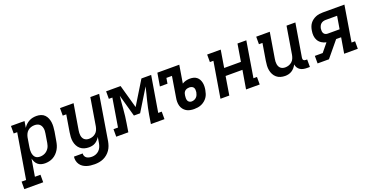

<svg xmlns="http://www.w3.org/2000/svg" viewBox="-67 -1266 4293 2207"><g transform="rotate(-20 2079.5 -162.5)"><path d="M-41 205V113H14L106 -438H63V-530H229L216 -451Q229 -472 247 -489Q265 -506 286.5 -517.5Q308 -529 331 -533.5Q354 -538 377 -538Q405 -538 431 -529.5Q457 -521 475 -502.5Q493 -484 503 -459.5Q513 -435 516.5 -408.5Q520 -382 518 -354Q516 -326 512 -298L493 -188Q489 -163 481.5 -138.5Q474 -114 460.5 -91Q447 -68 428 -48.5Q409 -29 385.5 -16Q362 -3 336.5 2.5Q311 8 286 8Q262 8 239.5 1.5Q217 -5 200 -19.5Q183 -34 172.5 -54.5Q162 -75 157 -97L122 113H190V205ZM258 -84Q274 -84 289.5 -87.5Q305 -91 319.5 -98.5Q334 -106 346 -117.5Q358 -129 367 -143Q376 -157 380.5 -172.5Q385 -188 388 -203L406 -313Q409 -329 409.5 -345.5Q410 -362 407 -377Q404 -392 397 -405.5Q390 -419 378 -428.5Q366 -438 351 -442Q336 -446 319 -446Q319 -446 319 -446Q319 -446 319 -446Q297 -446 275.5 -439Q254 -432 237 -417Q220 -402 210.5 -381Q201 -360 197 -339L179 -229Q176 -212 175 -195.5Q174 -179 176 -163Q178 -147 183.5 -132Q189 -117 199.5 -105.5Q210 -94 225.5 -89Q241 -84 258 -84Z M819 213Q793 213 768 210Q743 207 719.5 199Q696 191 676.5 177.5Q657 164 643.5 144Q630 124 624.5 99Q619 74 623 49H730Q727 66 734.5 81.5Q742 97 755 105.5Q768 114 785 117.5Q802 121 819 121Q842 121 865 112.5Q888 104 905.5 87Q923 70 932.5 47.5Q942 25 946 2L958 -70Q947 -52 932.5 -36.5Q918 -21 900 -10.5Q882 0 862 4Q842 8 823 8Q794 8 767 0Q740 -8 719.5 -25.5Q699 -43 686.5 -67Q674 -91 669 -118Q664 -145 665.5 -174Q667 -203 672 -232L706 -438H663V-530H829L777 -217Q774 -201 773.5 -185.5Q773 -170 775 -155Q777 -140 783.5 -126Q790 -112 801 -102.5Q812 -93 826.5 -88.5Q841 -84 857 -84Q879 -84 900 -91Q921 -98 938.5 -113Q956 -128 965 -149Q974 -170 978 -191L1034 -530H1142L1052 17Q1047 44 1038 70Q1029 96 1013 119.5Q997 143 974.5 162Q952 181 926 192.5Q900 204 873 208.5Q846 213 819 213Z M1158 0V-92H1213L1270 -438H1227V-530H1404L1484 -244L1659 -530H1778L1705 -92H1748V0H1582L1599 -106Q1606 -147 1614.5 -187Q1623 -227 1633 -267.5Q1643 -308 1653.5 -348Q1664 -388 1673 -428L1508 -159H1432L1357 -428Q1352 -388 1349 -347.5Q1346 -307 1342.5 -266.5Q1339 -226 1334.5 -186Q1330 -146 1323 -106L1306 0Z M2110 8Q2085 8 2060 3Q2035 -2 2015 -14.5Q1995 -27 1980.5 -46Q1966 -65 1959.5 -88.5Q1953 -112 1953 -137.5Q1953 -163 1958 -188L1999 -438H1931L1920 -371H1827L1854 -530H2122L2086 -312Q2108 -326 2132.5 -332Q2157 -338 2182 -338Q2205 -338 2226 -332.5Q2247 -327 2263.5 -314Q2280 -301 2290 -282.5Q2300 -264 2304.5 -243Q2309 -222 2308.5 -199.5Q2308 -177 2304 -155Q2300 -133 2293 -110.5Q2286 -88 2272.5 -68.5Q2259 -49 2240 -33.5Q2221 -18 2199.5 -8.5Q2178 1 2155 4.5Q2132 8 2110 8ZM2112 -84Q2128 -84 2143.5 -90Q2159 -96 2171 -108Q2183 -120 2189 -135.5Q2195 -151 2198 -166Q2200 -181 2199 -196Q2198 -211 2190.5 -222.5Q2183 -234 2169 -239.5Q2155 -245 2140 -245Q2128 -245 2115.5 -242Q2103 -239 2092 -231.5Q2081 -224 2074.5 -212.5Q2068 -201 2066 -188L2063 -173Q2061 -158 2061 -142.5Q2061 -127 2066 -113.5Q2071 -100 2084 -92Q2097 -84 2112 -84Z M2433 0 2506 -438H2463V-530H2629L2594 -318H2799L2834 -530H2942L2870 -92H2913V0H2746L2784 -226H2578L2541 0Z M3223 8Q3194 8 3167 0Q3140 -8 3119.5 -25.5Q3099 -43 3086.5 -67Q3074 -91 3069 -118Q3064 -145 3065.5 -174Q3067 -203 3072 -232L3106 -438H3063V-530H3229L3177 -217Q3174 -201 3173.5 -185.5Q3173 -170 3175 -155Q3177 -140 3183.5 -126Q3190 -112 3201 -102.5Q3212 -93 3226.5 -88.5Q3241 -84 3257 -84Q3279 -84 3300 -91Q3321 -98 3338.5 -113Q3356 -128 3365 -149Q3374 -170 3378 -191L3434 -530H3542L3474 -122Q3473 -114 3474 -107Q3475 -100 3479.5 -94.5Q3484 -89 3491 -86.5Q3498 -84 3506 -84H3524V8H3491Q3468 8 3446.5 4Q3425 0 3407 -11.5Q3389 -23 3378 -41Q3367 -59 3364 -81Q3354 -61 3339 -43.5Q3324 -26 3305 -14Q3286 -2 3265 3Q3244 8 3223 8Z M3621 0V-92H3717L3800 -193Q3770 -199 3744 -215.5Q3718 -232 3703 -257.5Q3688 -283 3685 -314.5Q3682 -346 3688 -378Q3691 -399 3698.5 -420.5Q3706 -442 3719.5 -460.5Q3733 -479 3752 -493Q3771 -507 3792 -515.5Q3813 -524 3834.5 -527Q3856 -530 3878 -530H4142L4070 -92H4113V0H3946L3978 -190H3917L3760 0ZM3848 -282H3993L4019 -438H3878Q3863 -438 3848 -433.5Q3833 -429 3821 -418.5Q3809 -408 3802.5 -393.5Q3796 -379 3793 -364Q3791 -349 3792 -334Q3793 -319 3800 -306.5Q3807 -294 3820 -288Q3833 -282 3848 -282Z"/></g></svg>

Font: Iosevka Curly Slab SmBdEx
Style: Italic
Weight: 600
Width: 7
Italic angle: -9°
Monospace: yes
Designer: Belleve Invis
Foundry: Belleve Invis
Version: Version 11.1.0; ttfautohint (v1.8.3)